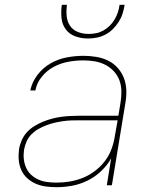

<svg xmlns="http://www.w3.org/2000/svg" viewBox="-20 -770 640 798"><path d="M215 8Q192 8 170 5Q148 2 128.5 -6.5Q109 -15 93.5 -29Q78 -43 69 -62.5Q60 -82 58 -104Q56 -126 59 -149Q62 -168 70 -186.5Q78 -205 91.5 -220Q105 -235 123 -246Q141 -257 159.5 -264.5Q178 -272 197 -277Q216 -282 235 -284.5Q254 -287 273.5 -288Q293 -289 312 -289H472L481 -344Q485 -368 484.5 -392Q484 -416 476 -437Q468 -458 452.5 -474.5Q437 -491 417 -501Q397 -511 374 -515Q351 -519 327 -519Q296 -519 265 -513.5Q234 -508 205 -493Q176 -478 154.5 -452Q133 -426 127 -394H106Q113 -429 136 -459Q159 -489 191 -507Q223 -525 258 -531.5Q293 -538 327 -538Q354 -538 380.5 -533.5Q407 -529 429.5 -518Q452 -507 469 -488Q486 -469 495 -445.5Q504 -422 505 -395Q506 -368 501 -341L445 0H424L442 -112Q426 -83 400 -58.5Q374 -34 343 -19Q312 -4 279.5 2Q247 8 215 8ZM215 -11Q242 -11 269.5 -15.5Q297 -20 323.5 -30.5Q350 -41 374 -59Q398 -77 415.5 -100Q433 -123 443 -149.5Q453 -176 457 -203L469 -270H312Q294 -270 277 -269.5Q260 -269 242.5 -266.5Q225 -264 207.5 -260Q190 -256 173 -249.5Q156 -243 140 -234Q124 -225 111 -212Q98 -199 90.5 -182Q83 -165 80 -148Q77 -128 79 -109Q81 -90 88.5 -73Q96 -56 109.5 -43.5Q123 -31 140 -23.5Q157 -16 176.5 -13.5Q196 -11 215 -11ZM345 -610Q318 -610 293 -619Q268 -628 253 -648.5Q238 -669 235.5 -696Q233 -723 237 -750H258Q255 -727 257 -704Q259 -681 271 -663Q283 -645 304 -637Q325 -629 348 -629Q364 -629 379.5 -632Q395 -635 409.5 -643Q424 -651 436 -663Q448 -675 456.5 -689.5Q465 -704 470 -719Q475 -734 477 -750H498Q495 -731 489.5 -713.5Q484 -696 473.5 -679.5Q463 -663 449 -649Q435 -635 417.5 -626Q400 -617 381.5 -613.5Q363 -610 345 -610Z"/></svg>

Font: Iosevka Curly ThExObl
Style: Regular
Weight: 100
Width: 7
Italic angle: -9°
Monospace: yes
Designer: Belleve Invis
Foundry: Belleve Invis
Version: Version 11.1.0; ttfautohint (v1.8.3)